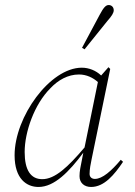

<svg xmlns="http://www.w3.org/2000/svg" viewBox="-20 -731 536 763"><path d="M342 12C394 12 434 -36 469 -88L460 -96C423 -52 387 -20 357 -20C345 -20 336 -27 336 -40C336 -58 340 -79 344 -98L418 -457L411 -464L382 -431C361 -451 333 -462 305 -462C179 -462 38 -267 38 -114C38 -20 86 12 133 12C196 12 254 -48 311 -124C299 -64 296 -50 296 -31C296 -4 315 12 342 12ZM78 -127C78 -206 116 -316 180 -380C211 -413 250 -435 294 -435C324 -435 350 -422 369 -405L316 -145C249 -66 198 -19 148 -19C102 -19 78 -55 78 -127ZM306 -541 316 -535C346 -573 377 -610 407 -648C424 -667 432 -680 432 -690C432 -704 422 -711 412 -711C400 -711 391 -700 376 -672C353 -628 329 -585 306 -541Z"/></svg>

Font: Source Serif 4 Display Light
Style: Italic
Weight: 300
Italic angle: -12°
Designer: Frank Grießhammer
Foundry: Adobe Systems Incorporated
Version: Version 4.004;hotconv 1.0.117;makeotfexe 2.5.65602